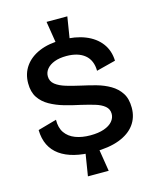

<svg xmlns="http://www.w3.org/2000/svg" viewBox="-131 -873 895 1089"><g transform="rotate(-15 316.5 -328.5)"><path d="M270 -645 248 -782H370L348 -645ZM248 125 270 -12H348L370 125ZM317 0Q254 0 204 -12.5Q154 -25 119 -50Q84 -75 65.5 -112.5Q47 -150 46 -201L156 -232Q155 -185 176 -155Q197 -125 235 -110.5Q273 -96 323 -96Q370 -96 403 -107.5Q436 -119 453 -139Q470 -159 470 -183Q470 -211 449 -228.5Q428 -246 392.5 -256.5Q357 -267 314 -277Q266 -287 221 -300Q176 -313 138.5 -334Q101 -355 79 -388Q57 -421 57 -472Q57 -529 87 -571.5Q117 -614 172.5 -637.5Q228 -661 307 -661Q384 -661 441.5 -638Q499 -615 531.5 -572Q564 -529 566 -469L453 -440Q453 -470 443 -494Q433 -518 413.5 -534Q394 -550 367 -558Q340 -566 306 -566Q265 -566 236 -555Q207 -544 191 -525Q175 -506 175 -482Q175 -452 198.5 -433.5Q222 -415 261 -403.5Q300 -392 345 -382Q387 -373 430 -361Q473 -349 509 -328Q545 -307 567 -273.5Q589 -240 589 -187Q589 -130 558 -88Q527 -46 466.5 -23Q406 0 317 0Z"/></g></svg>

Font: Bricolage Grotesque 18pt SemiBold
Style: Regular
Weight: 600
Version: Version 1.001;gftools[0.9.33.dev8+g029e19f]